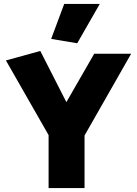

<svg xmlns="http://www.w3.org/2000/svg" viewBox="-20 -952 694 972"><path d="M408 0V-266L644 -680H457L316 -435L184 -694L10 -646L226 -268V0ZM371 -733 485 -932H305L239 -755Z"/></svg>

Font: Catamaran Black
Style: Regular
Weight: 900
Designer: Pria Ravichandran
Version: Version 2.000